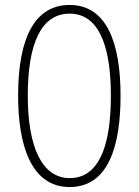

<svg xmlns="http://www.w3.org/2000/svg" viewBox="-20 -744 559 774"><path d="M466 -358C466 -569 411 -724 261 -724C126 -724 53 -602 53 -358C53 -170 100 10 261 10C420 10 466 -162 466 -358ZM92 -358C92 -569 146 -689 261 -689C372 -689 427 -572 427 -358C427 -141 372 -26 261 -26C152 -26 92 -146 92 -358Z"/></svg>

Font: Noto Sans Thai ExtCond ExtLt
Style: Regular
Weight: 200
Width: 2
Designer: Monotype Design Team
Foundry: Monotype Imaging Inc.
Version: Version 2.002